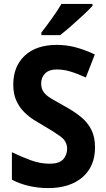

<svg xmlns="http://www.w3.org/2000/svg" viewBox="-20 -1020 544 984"><path d="M467 -265Q467 -167 402.5 -111.5Q338 -56 226 -56Q179 -56 131 -66.5Q83 -77 41 -99V-240Q88 -217 137 -199Q186 -181 234 -181Q283 -181 303.5 -203Q324 -225 324 -258Q324 -296 289.5 -321Q255 -346 203 -376Q182 -388 155.5 -404.5Q129 -421 104.5 -445Q80 -469 64 -503.5Q48 -538 48 -586Q48 -680 107 -735Q166 -790 272 -790Q319 -790 365.5 -778Q412 -766 466 -741L420 -623Q373 -644 339 -654Q305 -664 270 -664Q232 -664 211.5 -644Q191 -624 191 -592Q191 -566 203.5 -548.5Q216 -531 242.5 -515Q269 -499 309 -477Q359 -450 394.5 -421Q430 -392 448.5 -354.5Q467 -317 467 -265ZM454 -990Q438 -972 408 -944Q378 -916 345.5 -887.5Q313 -859 288 -840H192V-853Q217 -885 246 -925.5Q275 -966 295 -1000H454Z"/></svg>

Font: Noto Sans Malayalam UI SemiCondensed
Style: Bold
Weight: 700
Width: 4
Designer: Jelle Bosma - Monotype Design Team
Foundry: Monotype Imaging Inc.
Version: Version 2.104; ttfautohint (v1.8.4.7-5d5b)